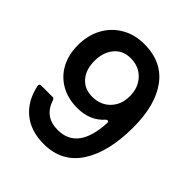

<svg xmlns="http://www.w3.org/2000/svg" viewBox="-213 -914 1066 1066"><g transform="rotate(45 320.0 -381.0)"><path d="M51 -192V-195Q51 -207 64 -207H152Q164 -207 167 -196Q199 -97 303 -97Q459 -97 470 -318V-320Q470 -325 467.5 -328Q465 -331 461 -331Q456 -331 450 -325Q393 -260 293 -260Q221 -260 165.5 -291Q110 -322 79.5 -378.5Q49 -435 49 -510Q49 -587 81.5 -647Q114 -707 172.5 -741Q231 -775 306 -775Q445 -775 517.5 -677Q590 -579 590 -404Q590 -210 517 -98.5Q444 13 303 13Q200 13 135 -41.5Q70 -96 51 -192ZM454 -513Q454 -580 413.5 -623Q373 -666 308 -666Q247 -666 211.5 -623Q176 -580 176 -513Q176 -445 211.5 -404Q247 -363 308 -363Q373 -363 413.5 -405Q454 -447 454 -513Z"/></g></svg>

Font: Open Sauce Two SemiBold
Style: Regular
Weight: 600
Designer: Alfredo Marco Pradil
Foundry: Creative Sauce Fz LLC
Version: Version 1.477